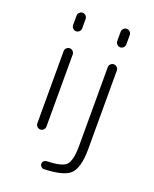

<svg xmlns="http://www.w3.org/2000/svg" viewBox="-174 -869 931 1162"><g transform="rotate(20 291.5 -288.0)"><path d="M123 -50.8V-515.6Q123 -527.3 131.8 -536.1Q140.6 -544.9 152.3 -544.9Q164.1 -544.9 172.9 -536.1Q181.6 -527.3 181.6 -515.6V-50.8Q181.6 -39.1 172.9 -30.3Q164.1 -21.5 152.3 -21.5Q140.6 -21.5 131.8 -30.3Q123 -39.1 123 -50.8ZM123 -683.6V-744.1Q123 -755.9 131.8 -764.6Q140.6 -773.4 152.3 -773.4Q164.1 -773.4 172.9 -764.6Q181.6 -755.9 181.6 -744.1V-683.6Q181.6 -671.9 172.9 -663.1Q164.1 -654.3 152.3 -654.3Q140.6 -654.3 131.8 -663.1Q123 -671.9 123 -683.6ZM407.2 -515.6Q407.2 -527.3 416 -536.1Q424.8 -544.9 436.5 -544.9Q448.2 -544.9 457 -536.1Q465.8 -527.3 465.8 -515.6V-9.8Q465.8 114.3 419.9 155.3Q377.9 192.4 254.9 196.3Q254.9 196.3 253.9 196.3Q244.1 196.3 237.3 188.5Q229.5 181.6 229.5 170.9Q229.5 160.2 236.8 152.8Q244.1 145.5 254.9 145.5Q349.6 142.6 377 117.2Q407.2 88.9 407.2 -9.8ZM407.2 -683.6V-744.1Q407.2 -755.9 416 -764.6Q424.8 -773.4 436.5 -773.4Q448.2 -773.4 457 -764.6Q465.8 -755.9 465.8 -744.1V-683.6Q465.8 -671.9 457 -663.1Q448.2 -654.3 436.5 -654.3Q424.8 -654.3 416 -663.1Q407.2 -671.9 407.2 -683.6Z"/></g></svg>

Font: irohamaru Light
Style: Regular
Weight: 200
Designer: [Source Han Sans]
Ryoko NISHIZUKA  (kana & ideographs); Paul D. Hunt (Latin, Greek & Cyrillic); Wenlong ZHANG  (bopomofo
Version: Version 1.01